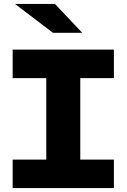

<svg xmlns="http://www.w3.org/2000/svg" viewBox="-20 -951 640 971"><path d="M44 0V-144H214V-556H44V-700H556V-556H386V-144H556V0ZM248 -785 56 -931H258L396 -785Z"/></svg>

Font: Red Hat Mono VF Light
Style: Regular
Weight: 300
Monospace: yes
Designer: Pentagram, MCKL
Foundry: Pentagram, MCKL
Version: Version 1.023